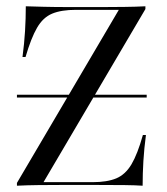

<svg xmlns="http://www.w3.org/2000/svg" viewBox="-20 -591 530 611"><path d="M33.9 0V-8.9L358.1 -559.7H221.8Q175 -559.7 146 -547.6Q116.9 -535.5 98 -502.8Q79 -470.2 61.3 -409.7H51.6Q57.3 -452.4 59.7 -492.3Q62.1 -532.3 62.1 -571Q85.5 -570.2 119.8 -569.4Q154 -568.5 204 -568.5H308.1Q339.5 -568.5 375.8 -569Q412.1 -569.4 442.7 -571V-562.1L118.5 -11.3H274.2Q321 -11.3 350 -23.4Q379 -35.5 398.4 -68.1Q417.7 -100.8 434.7 -161.3H444.4Q438.7 -118.5 436.3 -78.6Q433.9 -38.7 433.9 0Q410.5 -1.6 376.2 -2Q341.9 -2.4 291.9 -2.4H171.8Q138.7 -2.4 102 -2Q65.3 -1.6 33.9 0ZM33.9 -280.6V-289.5H446.8V-280.6Z"/></svg>

Font: Playfair 144pt SemiCondensed Light
Style: Regular
Weight: 300
Width: 4
Designer: Claus Eggers Sørensen
Foundry: Claus Eggers Sørensen
Version: Version 2.203